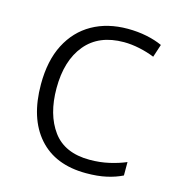

<svg xmlns="http://www.w3.org/2000/svg" viewBox="-88 -619 652 705"><g transform="rotate(15 238.0 -266.0)"><path d="M301 10Q184 10 120.5 -62Q57 -134 57 -263Q57 -353 89 -415Q121 -477 178.5 -509.5Q236 -542 313 -542Q351 -542 385 -535Q419 -528 445 -516L429 -467Q402 -478 371 -484.5Q340 -491 312 -491Q217 -491 166.5 -430Q116 -369 116 -264Q116 -164 161 -102.5Q206 -41 301 -41Q340 -41 375 -49Q410 -57 438 -69V-18Q412 -5 378.5 2.5Q345 10 301 10Z"/></g></svg>

Font: Noto Traditional Nushu Light
Style: Regular
Weight: 300
Designer: LIU Zhao
Foundry: LiuZhao Studio
Version: Version 2.003; ttfautohint (v1.8.4.7-5d5b)